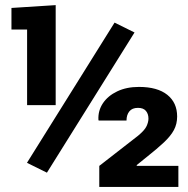

<svg xmlns="http://www.w3.org/2000/svg" viewBox="-20 -741 745 761"><path d="M166 -56.6 86.9 -95.7 434.1 -651.4 513.2 -612.3ZM87.4 -324.2V-624H25.4V-709.5L200.7 -720.7V-324.2ZM373.5 0V-83.5L527.3 -203.1Q553.7 -225.1 561 -241.2Q568.4 -257.3 568.4 -271Q568.4 -289.6 558.3 -301.5Q548.3 -313.5 526.9 -313.5Q503.9 -313.5 492.7 -299.6Q481.4 -285.6 481.4 -263.2H371.1L370.1 -266.1Q368.2 -302.2 387.9 -331.8Q407.7 -361.3 444.6 -378.9Q481.4 -396.5 530.8 -396.5Q604 -396.5 643.1 -365.2Q682.1 -334 682.1 -279.3Q682.1 -249.5 669.4 -225.8Q656.7 -202.1 630.1 -177Q603.5 -151.9 561.5 -118.7L521.5 -86.4L522.5 -83.5H687V0Z"/></svg>

Font: Roboto Slab Black
Style: Regular
Weight: 900
Designer: Google
Version: Version 2.000; ttfautohint (v1.8.1.43-b0c9)